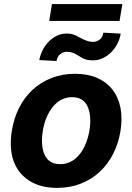

<svg xmlns="http://www.w3.org/2000/svg" viewBox="-20 -917 654 948"><path d="M38.7 -273.1Q48.7 -333.8 74.6 -384.9Q100.5 -436.1 140.6 -473.4Q180.8 -510.7 233.8 -531.6Q286.9 -552.6 351.2 -552.6Q413.4 -552.6 460 -532Q506.7 -511.4 535.7 -474.1Q564.6 -436.8 574.9 -384.4Q585.2 -332 574.6 -268.5Q564.6 -208.1 538.5 -157Q512.4 -105.8 472.3 -68.5Q432.2 -31.2 379.1 -10.3Q326 10.7 262.1 10.7Q179 10.7 123.9 -25.2Q67.8 -61.8 46.3 -124.1Q24.9 -186.4 38.7 -273.1ZM200.3 -152.7Q221.6 -106.5 277 -106.5Q299.4 -106.5 317.8 -113.6Q336.3 -120.7 351.4 -133Q366.5 -145.2 378.2 -161.6Q389.9 -177.9 398.6 -196.6Q407.3 -215.2 413 -235.1Q418.7 -255 421.9 -273.8Q432.9 -345.5 412.6 -391Q392 -437.1 335.9 -437.1Q313.9 -437.1 295.3 -430Q276.6 -422.9 261.5 -410.5Q246.4 -398.1 234.6 -381.6Q222.7 -365.1 214 -346.4Q205.3 -327.8 199.6 -307.9Q193.9 -288 191.1 -269.2Q180 -197.8 200.3 -152.7ZM308.9 -751.4Q334.9 -751.4 355.8 -741.1Q366.1 -736.2 375.9 -730.6Q385.7 -725.1 395.8 -720.7Q405.9 -716.3 416.9 -713.2Q427.9 -710.2 440.3 -710.2Q457.7 -710.2 472.3 -721.8Q486.9 -733.3 490.4 -755.7L576 -751.1Q571.7 -724.1 559.1 -700.1Q546.5 -676.1 528.1 -658Q509.6 -639.9 486.7 -629.4Q463.8 -619 438.9 -619Q407.3 -619 388.1 -629.6Q378.6 -634.9 369.7 -640.4Q360.8 -646 351.9 -650.9Q334.2 -661.2 307.5 -661.2Q299.4 -661.2 291.4 -658.2Q283.4 -655.2 276.8 -649.5Q270.2 -643.8 265.6 -635.3Q261 -626.8 259.2 -615.8L174 -620.4Q178.3 -644.9 190 -668.3Q201.7 -691.8 219.5 -710.2Q237.2 -728.7 259.9 -740.1Q282.7 -751.4 308.9 -751.4ZM223 -813.6 236.5 -897H584.2L570.3 -813.6Z"/></svg>

Font: Inter P
Style: Bold Italic
Weight: 700
Italic angle: 9.39999°
Designer: Rasmus Andersson
Foundry: rsms
Version: Version 3.018;git-588b23468